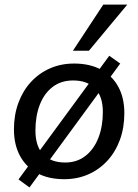

<svg xmlns="http://www.w3.org/2000/svg" viewBox="-20 -775 605 840"><path d="M261 9Q192 9 143 -17.5Q94 -44 67.5 -93Q41 -142 41 -209Q41 -272 60.5 -325Q80 -378 115.5 -416.5Q151 -455 199 -476Q247 -497 304 -497Q373 -497 422 -470.5Q471 -444 497.5 -395.5Q524 -347 524 -280Q524 -216 504.5 -163Q485 -110 449.5 -71.5Q414 -33 366 -12Q318 9 261 9ZM265 -64Q317 -64 354 -93Q391 -122 410.5 -172Q430 -222 430 -285Q430 -353 396 -388Q362 -423 300 -423Q247 -423 210 -394.5Q173 -366 154 -316.5Q135 -267 135 -204Q135 -135 169 -99.5Q203 -64 265 -64ZM109 45 61 10 458 -531 506 -497ZM299 -553 432 -755H537L369 -553Z"/></svg>

Font: Nunito Sans 12pt SemiBold
Style: Italic
Weight: 600
Italic angle: -9°
Designer: Vernon Adams
Foundry: Vernon Adams
Version: Version 3.101;gftools[0.9.27]